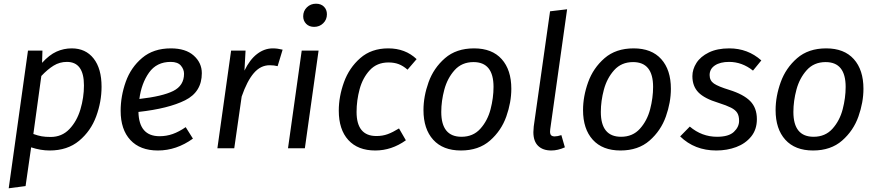

<svg xmlns="http://www.w3.org/2000/svg" viewBox="-20 -800 4731 1036"><path d="M131 -527H209L207 -461Q246 -504 285 -521.5Q324 -539 367 -539Q442 -539 485 -484.5Q528 -430 528 -332Q528 -251 499 -172Q470 -93 407 -40.5Q344 12 248 12Q199 12 148 -5L118 204L27 216ZM433 -339Q433 -466 341 -466Q302 -466 269.5 -446Q237 -426 203 -390L160 -77Q185 -68 205 -64.5Q225 -61 253 -61Q314 -61 354.5 -103.5Q395 -146 414 -210Q433 -274 433 -339Z M727 -196Q730 -65 841 -65Q878 -65 912 -77Q946 -89 982 -114L1021 -52Q932 12 832 12Q736 12 683.5 -44.5Q631 -101 631 -202Q631 -281 658.5 -358.5Q686 -436 747 -487.5Q808 -539 902 -539Q982 -539 1025.5 -500Q1069 -461 1069 -405Q1069 -304 979 -259Q889 -214 727 -196ZM973 -402Q973 -426 956 -446Q939 -466 901 -466Q825 -466 784 -408Q743 -350 732 -266Q856 -280 914.5 -309Q973 -338 973 -402Z M1505 -532 1478 -443Q1459 -448 1435 -448Q1386 -448 1349.5 -405.5Q1313 -363 1284 -279L1244 0H1153L1227 -527H1305L1299 -419Q1328 -479 1367.5 -509Q1407 -539 1452 -539Q1477 -539 1505 -532Z M1625 0H1534L1608 -527H1699ZM1616 -712Q1616 -741 1636 -760.5Q1656 -780 1685 -780Q1712 -780 1728 -764Q1744 -748 1744 -723Q1744 -694 1724 -674.5Q1704 -655 1675 -655Q1648 -655 1632 -671.5Q1616 -688 1616 -712Z M2228 -481 2179 -424Q2155 -445 2131 -454Q2107 -463 2076 -463Q2014 -463 1975.5 -421.5Q1937 -380 1920.5 -319Q1904 -258 1904 -196Q1904 -66 2011 -66Q2044 -66 2071.5 -76Q2099 -86 2133 -107L2170 -43Q2093 12 2005 12Q1911 12 1859.5 -44.5Q1808 -101 1808 -203Q1808 -279 1836 -356.5Q1864 -434 1924 -486.5Q1984 -539 2075 -539Q2167 -539 2228 -481Z M2265 -206Q2265 -280 2292.5 -356.5Q2320 -433 2381 -486Q2442 -539 2538 -539Q2635 -539 2687 -481Q2739 -423 2739 -321Q2739 -248 2712 -171.5Q2685 -95 2624 -41.5Q2563 12 2467 12Q2370 12 2317.5 -46Q2265 -104 2265 -206ZM2643 -331Q2643 -465 2535 -465Q2472 -465 2433 -421.5Q2394 -378 2377.5 -316.5Q2361 -255 2361 -196Q2361 -62 2470 -62Q2533 -62 2572 -105.5Q2611 -149 2627 -210.5Q2643 -272 2643 -331Z M2949 -103Q2948 -98 2948 -90Q2948 -76 2954 -70Q2960 -64 2973 -64Q2988 -64 3009 -71L3028 -5Q2990 12 2955 12Q2909 12 2883.5 -13Q2858 -38 2858 -87Q2858 -96 2860 -118L2948 -739L3040 -750Z M3126 -206Q3126 -280 3153.5 -356.5Q3181 -433 3242 -486Q3303 -539 3399 -539Q3496 -539 3548 -481Q3600 -423 3600 -321Q3600 -248 3573 -171.5Q3546 -95 3485 -41.5Q3424 12 3328 12Q3231 12 3178.5 -46Q3126 -104 3126 -206ZM3504 -331Q3504 -465 3396 -465Q3333 -465 3294 -421.5Q3255 -378 3238.5 -316.5Q3222 -255 3222 -196Q3222 -62 3331 -62Q3394 -62 3433 -105.5Q3472 -149 3488 -210.5Q3504 -272 3504 -331Z M4088 -474 4043 -419Q3984 -466 3914 -466Q3866 -466 3837.5 -447Q3809 -428 3809 -395Q3809 -365 3832.5 -349Q3856 -333 3915 -315Q3992 -291 4028 -254.5Q4064 -218 4064 -157Q4064 -101 4033 -63Q4002 -25 3952.5 -6.5Q3903 12 3845 12Q3728 12 3650 -64L3702 -117Q3767 -62 3849 -62Q3912 -62 3940 -88.5Q3968 -115 3968 -148Q3968 -175 3958 -191Q3948 -207 3924.5 -219Q3901 -231 3857 -245Q3781 -268 3748.5 -301.5Q3716 -335 3716 -389Q3716 -426 3738 -460.5Q3760 -495 3805 -517Q3850 -539 3915 -539Q4015 -539 4088 -474Z M4165 -206Q4165 -280 4192.5 -356.5Q4220 -433 4281 -486Q4342 -539 4438 -539Q4535 -539 4587 -481Q4639 -423 4639 -321Q4639 -248 4612 -171.5Q4585 -95 4524 -41.5Q4463 12 4367 12Q4270 12 4217.5 -46Q4165 -104 4165 -206ZM4543 -331Q4543 -465 4435 -465Q4372 -465 4333 -421.5Q4294 -378 4277.5 -316.5Q4261 -255 4261 -196Q4261 -62 4370 -62Q4433 -62 4472 -105.5Q4511 -149 4527 -210.5Q4543 -272 4543 -331Z"/></svg>

Font: Fira Sans
Style: Italic
Weight: 400
Italic angle: -8°
Designer: bBox Type GmbH & Carrois Corporate GbR & Edenspiekermann AG
Foundry: bBox Type GmbH & Carrois Corporate GbR & Edenspiekermann AG
Version: Version 4.301